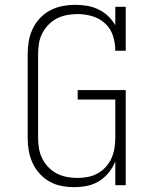

<svg xmlns="http://www.w3.org/2000/svg" viewBox="-20 -763 640 791"><path d="M286 8Q259 8 233 3Q207 -2 184 -15Q161 -28 143 -48Q125 -68 114 -92Q103 -116 98.5 -142.5Q94 -169 94 -195V-540Q94 -567 98.5 -593.5Q103 -620 114.5 -644Q126 -668 144.5 -688Q163 -708 187 -720.5Q211 -733 237.5 -738Q264 -743 291 -743Q315 -743 339 -739Q363 -735 385 -724.5Q407 -714 425 -697Q443 -680 455 -659V-735H498V-554H455Q455 -585 445.5 -615Q436 -645 413.5 -666Q391 -687 361 -696Q331 -705 300 -705Q278 -705 256 -701Q234 -697 214.5 -687Q195 -677 179.5 -661Q164 -645 154 -625.5Q144 -606 140.5 -584Q137 -562 137 -540V-195Q137 -173 140.5 -151.5Q144 -130 154 -110Q164 -90 179.5 -74Q195 -58 214.5 -48Q234 -38 255.5 -34Q277 -30 299 -30Q321 -30 342 -34Q363 -38 382 -48.5Q401 -59 416 -75.5Q431 -92 439.5 -111.5Q448 -131 451.5 -152Q455 -173 455 -195V-353H300V-392H498V0H455V-98Q445 -73 428 -52Q411 -31 388.5 -17Q366 -3 339.5 2.5Q313 8 286 8Z"/></svg>

Font: Iosevka Slab XLtEx
Style: Regular
Weight: 200
Width: 7
Monospace: yes
Designer: Belleve Invis
Foundry: Belleve Invis
Version: Version 11.1.0; ttfautohint (v1.8.3)